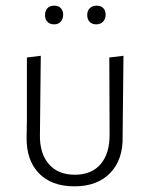

<svg xmlns="http://www.w3.org/2000/svg" viewBox="-20 -654 529 678"><path d="M74 -172 75 -233V-451L124 -457L121 -177Q120 -112 152.5 -74.5Q185 -37 244 -37Q303 -37 335 -74Q367 -111 367 -177L366 -451L416 -457L413 -172Q415 -91 369.5 -43.5Q324 4 243 4Q161 4 116.5 -43Q72 -90 74 -172ZM203 -602Q203 -587 194.5 -577.5Q186 -568 171 -568Q156 -568 147.5 -577Q139 -586 139 -601Q139 -616 147.5 -625Q156 -634 172 -634Q186 -634 194.5 -625.5Q203 -617 203 -602ZM353 -602Q353 -587 344 -577.5Q335 -568 320 -568Q305 -568 296.5 -577Q288 -586 288 -601Q288 -616 297 -625Q306 -634 321 -634Q336 -634 344.5 -625.5Q353 -617 353 -602Z"/></svg>

Font: Luna Sans Light
Style: Regular
Weight: 300
Designer: Juan Pablo del Peral
Foundry: Huerta Tipografica
Version: Version 2.001; ttfautohint (v1.5)